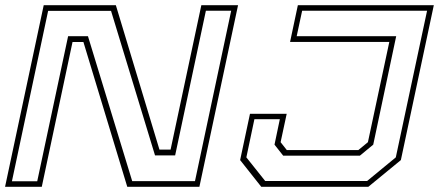

<svg xmlns="http://www.w3.org/2000/svg" viewBox="-24 -720 1692 740"><path d="M-4.5 0 144.5 -700H422.5L590.5 -143.5H633.5L752 -700H893.5L744.5 0H466.5L297.5 -558H255.5L137 0ZM22 -21.5H119.5L238.5 -580.5H315L485.5 -22H727.5L867 -678.5H769.5L651 -121H573.5L404 -678H161.5ZM983 0 901.5 -103 939.5 -281.5H1081L1057.5 -172L1081.5 -141.5H1357L1394 -172L1476.5 -558.5H1094L1124 -700H1648L1521 -103L1395.5 0ZM998 -22.5H1391L1501.5 -113.5L1622 -678.5H1140.5L1119.5 -580.5H1503L1414.5 -162.5L1363 -120H1067.5L1034 -162.5L1054.5 -260.5H956.5L925.5 -113.5Z"/></svg>

Font: Tourney Expanded ExtraLight
Style: Italic
Weight: 200
Width: 7
Italic angle: -12°
Designer: Tyler Finck
Foundry: Etcetera Type Co
Version: Version 1.010; ttfautohint (v1.8.3)